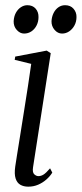

<svg xmlns="http://www.w3.org/2000/svg" viewBox="-20 -707 314 738"><path d="M88.5 10.5Q71 10.5 58.2 3.2Q45.5 -4 40 -21Q34.5 -38 38.5 -66.5Q40 -77 45 -108.5Q50 -140 57.2 -184.5Q64.5 -229 72.2 -278.8Q80 -328.5 87.5 -376.2Q95 -424 100 -461.5L36.5 -477L38.5 -489.5L159.5 -512.5L175 -502.5L107 -64Q104 -44 111.8 -37Q119.5 -30 127.5 -30Q137.5 -30 147 -35.8Q156.5 -41.5 172.5 -60L181 -43.5Q172 -29 158 -16.8Q144 -4.5 126.5 3Q109 10.5 88.5 10.5ZM72.5 -578Q57 -578 44.5 -591.8Q32 -605.5 32.5 -625.5Q33.5 -644 41 -657.8Q48.5 -671.5 60.2 -679.2Q72 -687 85 -687Q105.5 -687 117 -673.8Q128.5 -660.5 128 -641Q128 -623.5 120.5 -609Q113 -594.5 100.5 -586.2Q88 -578 72.5 -578ZM218.5 -578Q202 -578 189.8 -592.2Q177.5 -606.5 178 -625.5Q179 -643 186 -657Q193 -671 204.5 -679Q216 -687 230 -687Q251 -687 262.8 -673.2Q274.5 -659.5 274 -641.5Q274 -623.5 266.2 -609.2Q258.5 -595 246 -586.5Q233.5 -578 218.5 -578Z"/></svg>

Font: Merriweather 144pt Light
Style: Italic
Weight: 300
Italic angle: -7.8°
Version: Version 2.101